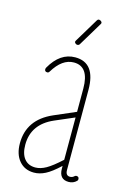

<svg xmlns="http://www.w3.org/2000/svg" viewBox="-103 -704 521 758"><g transform="rotate(15 157.5 -325.0)"><path d="M113 0Q75 0 52.5 -26.5Q30 -53 30 -98Q30 -195 128 -238L216 -276V-371Q216 -461 154 -461Q106 -461 70 -401Q67 -396 62 -396Q51 -396 51 -406Q51 -409 53 -413Q92 -482 154 -482Q237 -482 237 -371V-44Q237 -21 255 -21Q265 -21 272 -28Q275 -31 279 -31Q290 -31 290 -20Q290 -16 287 -13Q274 0 255 0Q216 0 216 -44V-55Q183 -24 159.5 -12Q136 0 113 0ZM52 -98Q52 -61 68 -41Q84 -21 113 -21Q134 -21 157 -34Q180 -47 216 -80V-253L137 -219Q52 -182 52 -98ZM143 -533Q147 -531 151 -532Q155 -533 157 -536L216 -634Q222 -642 212 -648Q203 -653 198 -645L139 -547Q133 -539 143 -533Z"/></g></svg>

Font: Zen Loop
Style: Regular
Weight: 400
Designer: Yoshimichi Ohira
Foundry: A-1 Corp ZenFonts
Version: Version 1.000; ttfautohint (v1.8.3)